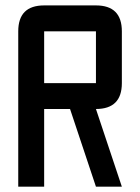

<svg xmlns="http://www.w3.org/2000/svg" viewBox="-20 -704 528 724"><path d="M244.1 -293H146.5V0H48.8V-585.9Q48.8 -683.6 146.5 -683.6H341.8Q439.5 -683.6 439.5 -585.9V-390.6Q439.5 -293 341.8 -293L439.5 0H341.8ZM341.8 -390.6V-585.9H146.5V-390.6Z"/></svg>

Font: BabelStone Runic Ruled
Style: Regular
Weight: 400
Designer: Andrew West
Foundry: BabelStone
Version: Version 7.004 November 9, 2023